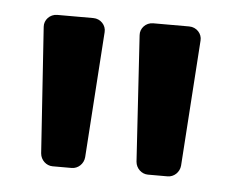

<svg xmlns="http://www.w3.org/2000/svg" viewBox="-33 -703 411 339"><g transform="rotate(5 173.0 -533.5)"><path d="M34 -644 49 -421C50 -409 60 -400 71 -400H105C116 -400 126 -409 127 -421L142 -644C143 -656 133 -667 120 -667H56C43 -667 33 -656 34 -644ZM204 -644 218 -421C219 -409 229 -400 240 -400H275C286 -400 296 -409 297 -421L312 -644C313 -656 303 -667 290 -667H226C213 -667 203 -656 204 -644Z"/></g></svg>

Font: DIN Rundschrift
Style: Eng
Weight: 400
Width: 3
Version: Version 1.027